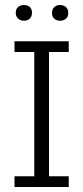

<svg xmlns="http://www.w3.org/2000/svg" viewBox="-20 -748 333 768"><path d="M38 0V-43H117V-540H38V-583H255V-540H176V-43H255V0ZM76 -665Q62 -665 52.5 -673.5Q43 -682 43 -697Q43 -712 52.5 -720Q62 -728 76 -728Q90 -728 99 -720Q108 -712 108 -697Q108 -682 99 -673.5Q90 -665 76 -665ZM220 -665Q207 -665 197.5 -673Q188 -681 188 -696Q188 -712 197.5 -720Q207 -728 220 -728Q234 -728 243.5 -720Q253 -712 253 -696Q253 -681 243.5 -673Q234 -665 220 -665Z"/></svg>

Font: Rokkitt Light
Style: Regular
Weight: 300
Version: Version 3.103